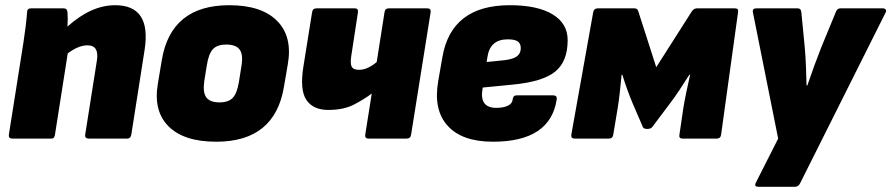

<svg xmlns="http://www.w3.org/2000/svg" viewBox="-20 -532 3421 737"><path d="M28 0Q12 0 14 -15L70 -369Q75 -402 78.5 -430.5Q82 -459 84 -485Q84 -500 99 -500H224Q238 -500 239 -485Q241 -462 239 -430Q330 -512 422 -512Q562 -512 535 -340L484 -15Q481 0 469 0H321Q305 0 307 -15L352 -300Q361 -358 316 -358Q281 -358 240 -327L191 -15Q190 -8 187 -4Q184 0 176 0Z M810 12Q686 12 627 -47Q568 -106 586 -211L601 -301Q636 -512 860 -512Q984 -512 1043.5 -452Q1103 -392 1085 -287L1070 -199Q1035 12 810 12ZM823 -139Q857 -139 873.5 -156.5Q890 -174 897 -217L907 -280Q914 -322 900 -341.5Q886 -361 848 -361Q814 -361 797.5 -343.5Q781 -326 774 -282L764 -220Q758 -177 772 -158Q786 -139 823 -139Z M1394 0Q1380 0 1382 -15L1407 -173Q1378 -151 1338.5 -130.5Q1299 -110 1240 -110Q1182 -110 1156 -148.5Q1130 -187 1145 -279L1178 -485Q1180 -500 1195 -500H1342Q1356 -500 1354 -485L1328 -315Q1324 -286 1330.5 -275Q1337 -264 1358 -264Q1376 -264 1393.5 -272.5Q1411 -281 1426 -294L1456 -485Q1458 -500 1473 -500H1620Q1635 -500 1633 -485L1558 -15Q1556 0 1541 0Z M1872 12Q1754 12 1698.5 -49Q1643 -110 1662 -220L1678 -312Q1712 -512 1937 -512Q2043 -512 2101 -477Q2159 -442 2159 -378Q2159 -296 2111 -257Q2063 -218 1946 -207L1833 -196L1832 -190Q1820 -118 1885 -118Q1913 -118 1930 -126.5Q1947 -135 1948 -151Q1950 -166 1963 -166H2103Q2119 -166 2117 -151Q2093 12 1872 12ZM1848 -294 1917 -301Q1950 -305 1964.5 -316Q1979 -327 1979 -347Q1979 -365 1967.5 -373Q1956 -381 1929 -381Q1861 -381 1851 -313Z M2186 0Q2171 0 2173 -15L2257 -485Q2260 -500 2275 -500H2415Q2427 -500 2430 -489L2499 -274L2636 -489Q2644 -500 2655 -500H2801Q2816 -500 2813 -485L2748 -15Q2746 0 2731 0H2600Q2585 0 2588 -15L2603 -117Q2607 -142 2614.5 -178.5Q2622 -215 2629 -245H2626Q2609 -218 2588.5 -187Q2568 -156 2551 -134L2485 -46Q2479 -37 2465 -37Q2460 -37 2454.5 -38.5Q2449 -40 2447 -46L2409 -134Q2400 -155 2388.5 -186.5Q2377 -218 2369 -245H2366Q2363 -215 2359.5 -181Q2356 -147 2351 -117L2334 -15Q2332 0 2317 0Z M2891 185Q2874 185 2881 170L2967 0L2870 -485Q2867 -500 2884 -500H3041Q3055 -500 3056 -485L3069 -351Q3072 -318 3073.5 -281.5Q3075 -245 3076 -204H3079Q3093 -245 3106 -280.5Q3119 -316 3132 -349L3188 -485Q3190 -491 3194.5 -495.5Q3199 -500 3206 -500H3369Q3376 -500 3379.5 -495.5Q3383 -491 3380 -485L3052 170Q3045 185 3032 185Z"/></svg>

Font: Sofia Sans ExtraBlack
Style: Italic
Weight: 1000
Italic angle: -9°
Designer: Botio Nikoltchev, Ani Petrova
Foundry: lettersoup
Version: Version 4.100; ttfautohint (v1.8.4.7-5d5b)